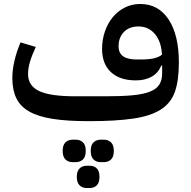

<svg xmlns="http://www.w3.org/2000/svg" viewBox="-20 -597 959 965"><path d="M425 12Q318 12 245 0.5Q172 -11 127 -36.5Q82 -62 62 -103.5Q42 -145 42 -205Q42 -285 83 -384L160 -361Q141 -321 131 -287.5Q121 -254 121 -225Q121 -166 176.5 -139.5Q232 -113 358 -113H511Q590 -113 644.5 -118Q699 -123 732.5 -136Q766 -149 780.5 -171.5Q795 -194 795 -229V-267H790Q776 -231 743 -212Q710 -193 663 -193Q582 -193 537.5 -234.5Q493 -276 493 -351Q493 -398 507.5 -439.5Q522 -481 547.5 -511.5Q573 -542 608 -559.5Q643 -577 685 -577Q776 -577 827.5 -499Q879 -421 879 -283Q879 -194 859.5 -137Q840 -80 789 -47Q738 -14 650 -1Q562 12 425 12ZM687 -298Q729 -298 754 -304Q779 -310 794 -322Q791 -387 759 -425.5Q727 -464 676 -464Q630 -464 603 -436.5Q576 -409 576 -365Q576 -330 599 -314Q622 -298 667 -298ZM487 218Q464 218 450 204.5Q436 191 436 161Q436 132 450 118.5Q464 105 487 105H501Q524 105 538 118.5Q552 132 552 161Q552 191 538 204.5Q524 218 501 218ZM416 348Q394 348 380 334.5Q366 321 366 292Q366 263 380 249.5Q394 236 416 236H431Q453 236 466.5 249.5Q480 263 480 292Q480 321 466.5 334.5Q453 348 431 348ZM345 218Q323 218 309 204.5Q295 191 295 161Q295 132 309 118.5Q323 105 345 105H360Q383 105 397 118.5Q411 132 411 161Q411 191 397 204.5Q383 218 360 218Z"/></svg>

Font: IBM Plex Sans Arabic Medm
Style: Regular
Weight: 500
Designer: Mike Abbink, Paul van der Laan, Pieter van Rosmalen, Wael Morcos, Khajak Apelian
Foundry: Bold Monday
Version: Version 1.005